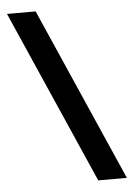

<svg xmlns="http://www.w3.org/2000/svg" viewBox="-56 -812 624 895"><g transform="rotate(-5 256.0 -365.0)"><path d="M501 40H367L11 -770H145Z"/></g></svg>

Font: M PLUS 1 Thin
Style: Bold
Weight: 700
Version: Version 1.001